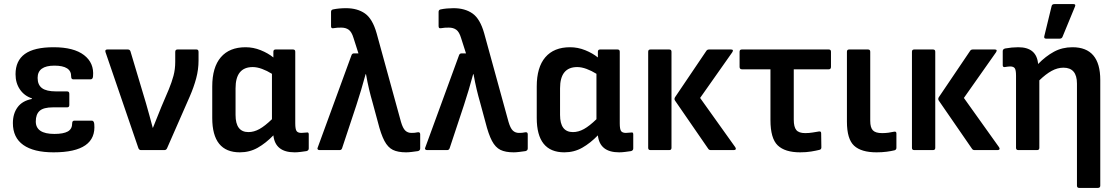

<svg xmlns="http://www.w3.org/2000/svg" viewBox="-20 -734 5461 939"><path d="M242 11Q145 11 94 -25Q43 -61 43 -132Q43 -178 66 -209.5Q89 -241 136 -250V-253Q99 -265 77.5 -296.5Q56 -328 56 -371Q56 -437 101.5 -470Q147 -503 242 -503Q341 -503 391 -464.5Q441 -426 435 -361Q434 -346 423 -346H338Q328 -346 328 -360Q329 -413 246 -413Q164 -413 164 -353Q164 -319 185.5 -303Q207 -287 254 -287H308Q319 -287 319 -275V-220Q319 -209 308 -209H239Q193 -209 174 -192Q155 -175 155 -140Q155 -79 246 -79Q290 -79 311.5 -91Q333 -103 333 -131Q333 -144 344 -144H429Q439 -144 441 -128Q454 11 242 11Z M669 0Q661 0 657 -9L496 -479Q492 -492 505 -492H605Q615 -492 618 -483L694 -229Q703 -199 711 -168.5Q719 -138 727 -109H728Q738 -134 748.5 -160Q759 -186 769 -211L806 -298Q820 -332 828.5 -363.5Q837 -395 837 -432V-480Q837 -492 848 -492H941Q951 -492 951 -480V-438Q951 -394 939.5 -351Q928 -308 908 -262L797 -9Q793 0 784 0Z M1153 11Q1018 11 1018 -157V-311Q1018 -405 1060 -454Q1102 -503 1181 -503Q1219 -503 1255 -488.5Q1291 -474 1317 -453V-481Q1317 -492 1328 -492H1413Q1424 -492 1424 -481V-131Q1424 -102 1430.5 -93Q1437 -84 1454 -84Q1461 -84 1467.5 -85Q1474 -86 1481 -86Q1490 -88 1490 -77V-8Q1490 2 1479 5Q1466 7 1450 9Q1434 11 1421 11Q1326 11 1317 -72Q1280 -34 1240.5 -11.5Q1201 11 1153 11ZM1132 -172Q1132 -88 1195 -88Q1222 -88 1249 -103Q1276 -118 1310 -151V-373Q1286 -388 1261.5 -397Q1237 -406 1216 -406Q1132 -406 1132 -302Z M1966 11Q1926 11 1901.5 -1Q1877 -13 1860 -45Q1843 -77 1828 -137L1802 -233Q1793 -264 1785 -297.5Q1777 -331 1770 -371H1768Q1747 -293 1723 -220L1653 -9Q1650 0 1641 0H1542Q1536 0 1533.5 -4Q1531 -8 1534 -13L1699 -464Q1702 -473 1712 -473H1733L1709 -548Q1700 -578 1685.5 -588.5Q1671 -599 1649 -599Q1639 -599 1629.5 -598.5Q1620 -598 1610 -596Q1599 -594 1599 -606V-676Q1599 -686 1609 -688Q1623 -691 1639.5 -692.5Q1656 -694 1672 -694Q1728 -694 1765 -668Q1802 -642 1822 -571L1941 -138Q1950 -107 1962 -95.5Q1974 -84 1992 -84Q2000 -84 2007 -84.5Q2014 -85 2023 -87Q2035 -89 2035 -77V-8Q2035 2 2024 5Q2010 7 1994 9Q1978 11 1966 11Z M2492 11Q2452 11 2427.5 -1Q2403 -13 2386 -45Q2369 -77 2354 -137L2328 -233Q2319 -264 2311 -297.5Q2303 -331 2296 -371H2294Q2273 -293 2249 -220L2179 -9Q2176 0 2167 0H2068Q2062 0 2059.5 -4Q2057 -8 2060 -13L2225 -464Q2228 -473 2238 -473H2259L2235 -548Q2226 -578 2211.5 -588.5Q2197 -599 2175 -599Q2165 -599 2155.5 -598.5Q2146 -598 2136 -596Q2125 -594 2125 -606V-676Q2125 -686 2135 -688Q2149 -691 2165.5 -692.5Q2182 -694 2198 -694Q2254 -694 2291 -668Q2328 -642 2348 -571L2467 -138Q2476 -107 2488 -95.5Q2500 -84 2518 -84Q2526 -84 2533 -84.5Q2540 -85 2549 -87Q2561 -89 2561 -77V-8Q2561 2 2550 5Q2536 7 2520 9Q2504 11 2492 11Z M2740 11Q2605 11 2605 -157V-311Q2605 -405 2647 -454Q2689 -503 2768 -503Q2806 -503 2842 -488.5Q2878 -474 2904 -453V-481Q2904 -492 2915 -492H3000Q3011 -492 3011 -481V-131Q3011 -102 3017.5 -93Q3024 -84 3041 -84Q3048 -84 3054.5 -85Q3061 -86 3068 -86Q3077 -88 3077 -77V-8Q3077 2 3066 5Q3053 7 3037 9Q3021 11 3008 11Q2913 11 2904 -72Q2867 -34 2827.5 -11.5Q2788 11 2740 11ZM2719 -172Q2719 -88 2782 -88Q2809 -88 2836 -103Q2863 -118 2897 -151V-373Q2873 -388 2848.5 -397Q2824 -406 2803 -406Q2719 -406 2719 -302Z M3456 0Q3448 0 3444 -6L3282 -241Q3276 -249 3281 -258L3435 -486Q3439 -492 3448 -492H3555Q3570 -492 3561 -478L3404 -255L3576 -14Q3580 -8 3578 -4Q3576 0 3569 0ZM3161 0Q3150 0 3150 -11V-481Q3150 -492 3161 -492H3253Q3264 -492 3264 -481V-11Q3264 0 3253 0Z M3893 11Q3819 11 3783.5 -23Q3748 -57 3748 -147V-395H3609Q3597 -395 3597 -407V-481Q3597 -492 3608 -492H4033Q4044 -492 4044 -481V-407Q4044 -395 4033 -395H3862V-149Q3862 -113 3874.5 -98Q3887 -83 3918 -83Q3937 -83 3954.5 -86Q3972 -89 3985 -91Q3996 -93 3996 -82L3997 -13Q3997 -3 3987 -1Q3971 3 3947 7Q3923 11 3893 11Z M4267 11Q4192 11 4157 -21.5Q4122 -54 4122 -139V-481Q4122 -492 4133 -492H4225Q4236 -492 4236 -481V-143Q4236 -110 4249 -96.5Q4262 -83 4294 -83Q4310 -83 4325 -85Q4340 -87 4353 -90Q4364 -92 4364 -81V-11Q4364 -2 4355 1Q4339 5 4316.5 8Q4294 11 4267 11Z M4746 0Q4738 0 4734 -6L4572 -241Q4566 -249 4571 -258L4725 -486Q4729 -492 4738 -492H4845Q4860 -492 4851 -478L4694 -255L4866 -14Q4870 -8 4868 -4Q4866 0 4859 0ZM4451 0Q4440 0 4440 -11V-481Q4440 -492 4451 -492H4543Q4554 -492 4554 -481V-11Q4554 0 4543 0Z M4960 0Q4949 0 4949 -11V-364Q4949 -391 4943 -400Q4937 -409 4920 -409Q4914 -409 4907.5 -408Q4901 -407 4894 -406Q4884 -405 4884 -415V-484Q4884 -494 4896 -497Q4929 -503 4960 -503Q5050 -503 5057 -421Q5094 -459 5134.5 -481Q5175 -503 5225 -503Q5361 -503 5361 -343V174Q5361 185 5349 185H5258Q5247 185 5247 174V-325Q5247 -403 5181 -403Q5152 -403 5123.5 -387.5Q5095 -372 5063 -341V-11Q5063 0 5052 0ZM5096 -545Q5085 -545 5087 -556L5123 -704Q5125 -714 5137 -714H5230Q5243 -714 5237 -701L5176 -553Q5172 -545 5163 -545Z"/></svg>

Font: Sofia Sans Semi Condensed
Style: Bold
Weight: 700
Designer: Botio Nikoltchev, Ani Petrova
Foundry: lettersoup
Version: Version 4.100; ttfautohint (v1.8.4.7-5d5b)